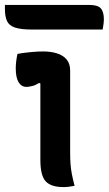

<svg xmlns="http://www.w3.org/2000/svg" viewBox="-29 -755 442 780"><path d="M135 -105Q135 -132 135 -162.5Q135 -193 135 -225Q135 -257 135 -290Q135 -323 135 -355Q135 -387 135 -416L130 -418Q124 -415 118 -411.5Q112 -408 105.5 -406.5Q99 -405 92 -403.5Q85 -402 78 -402Q58 -402 46.5 -421Q35 -440 35 -477Q35 -492 37 -507.5Q39 -523 42 -536Q53 -538 63 -539.5Q73 -541 83.5 -542Q94 -543 104.5 -544Q115 -545 125.5 -545.5Q136 -546 146 -546Q178 -546 203 -538Q228 -530 242 -513Q256 -496 256 -468Q256 -429 256 -386.5Q256 -344 256 -300.5Q256 -257 256 -215Q256 -173 256 -135Q256 -109 257.5 -88.5Q259 -68 263 -47.5Q267 -27 274 0Q262 2 251.5 3.5Q241 5 229 5Q178 5 156.5 -18.5Q135 -42 135 -105ZM-9 -735H334Q368 -735 380.5 -721Q393 -707 393 -676Q393 -668 392 -661Q391 -654 390 -647Q389 -640 388 -635H101Q56 -635 32 -643Q8 -651 -0.5 -669.5Q-9 -688 -9 -718Q-9 -721 -9 -724.5Q-9 -728 -9 -730Q-9 -732 -9 -735Z"/></svg>

Font: Recursive Casual SemiBold
Style: Regular
Weight: 600
Version: Version 1.047